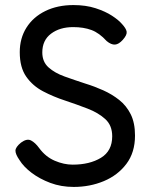

<svg xmlns="http://www.w3.org/2000/svg" viewBox="-20 -718 594 758"><path d="M271 20Q221 20 178.5 4Q136 -12 104.5 -36Q73 -60 57 -86Q41 -109 41 -123Q41 -137 63 -155Q86 -172 102.5 -163.5Q119 -155 135 -133Q160 -99 196 -83.5Q232 -68 267 -68Q334 -68 378.5 -95Q423 -122 423 -180Q423 -223 395.5 -248Q368 -273 325 -289.5Q282 -306 237 -321Q191 -336 150 -357.5Q109 -379 83.5 -415.5Q58 -452 58 -512Q58 -567 84.5 -609Q111 -651 159 -674.5Q207 -698 270 -698Q319 -698 357.5 -685.5Q396 -673 422 -656Q448 -639 460 -625Q478 -606 480 -593Q482 -580 465 -561Q449 -543 434 -542Q419 -541 401 -556Q372 -588 341 -599.5Q310 -611 269 -611Q216 -611 181.5 -585Q147 -559 147 -511Q147 -474 171.5 -452Q196 -430 235 -416Q274 -402 317 -388Q353 -377 387.5 -361.5Q422 -346 450.5 -323.5Q479 -301 496 -267Q513 -233 513 -183Q513 -116 479 -71Q445 -26 390 -3Q335 20 271 20Z"/></svg>

Font: Fredoka
Style: Regular
Weight: 400
Designer: Ben Nathan
Foundry: Milena B. Brandão, Ben Nathan
Version: Version 2.001